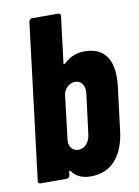

<svg xmlns="http://www.w3.org/2000/svg" viewBox="-81 -755 595 819"><g transform="rotate(-10 216.0 -346.0)"><path d="M428 -392Q428 -367 426 -354L402 -160Q392 -81 352.5 -36.5Q313 8 246 8Q191 8 164 -30Q162 -32 160 -31.5Q158 -31 158 -28L156 -12Q155 -7 151.5 -3.5Q148 0 143 0H29Q24 0 21 -3.5Q18 -7 19 -12L102 -688Q103 -693 106.5 -696.5Q110 -700 115 -700H229Q234 -700 237 -696.5Q240 -693 239 -688L214 -485V-484Q214 -484 214.5 -483.5Q215 -483 215 -483Q219 -483 224 -488Q260 -522 311 -522Q369 -522 398.5 -488.5Q428 -455 428 -392ZM249 -401Q232 -401 217.5 -389Q203 -377 198 -357L174 -157Q174 -137 185 -125Q196 -113 214 -113Q234 -113 248.5 -129Q263 -145 266 -170L288 -344Q291 -369 280 -385Q269 -401 249 -401Z"/></g></svg>

Font: Barlow Condensed
Style: Bold Italic
Weight: 700
Width: 3
Italic angle: -7°
Designer: Jeremy Tribby
Foundry: Tribby Type
Version: Version 1.408